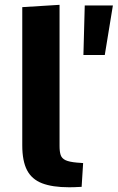

<svg xmlns="http://www.w3.org/2000/svg" viewBox="-20 -782 494 807"><path d="M270.2 5.1Q200.2 5.1 156.8 -11.7Q113.4 -28.5 93.5 -66.9Q73.6 -105.4 73.6 -170.7V-752L230.3 -761.7V-167.9Q230.3 -144.7 235 -130.5Q239.7 -116.2 255.5 -108.7Q271.3 -101.3 303.8 -98.5Q310.2 -98 316.6 -97.6Q323 -97.1 329.4 -96.6L323.1 3.3Q302.4 4.5 291 4.8Q279.5 5.1 270.2 5.1ZM330.6 -550.7 336.2 -759.1H454.5L420.4 -550.7Z"/></svg>

Font: Comme
Style: Regular
Weight: 400
Designer: Vernon Adams
Foundry: Vernon Adams
Version: Version 1.000;gftools[0.9.27]